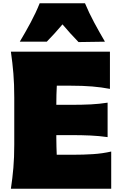

<svg xmlns="http://www.w3.org/2000/svg" viewBox="-20 -1150 748 1170"><path d="M46.4 0Q56.2 -65.4 61.5 -127.7Q66.9 -189.9 66.9 -269.5V-555.2Q66.9 -638.2 61.5 -702.6Q56.2 -767.1 46.4 -835H649.9V-608.4Q599.6 -618.2 542.2 -623Q484.9 -627.9 407.2 -627.9H326.2Q323.2 -574.7 323.2 -512.7V-511.2H408.2Q481.4 -511.2 533.9 -513.9Q586.4 -516.6 635.7 -524.4V-314.5Q584 -321.8 531.5 -324.2Q479 -326.7 408.2 -326.7H323.2V-311.5Q323.2 -283.2 324 -257.3Q324.7 -231.4 325.7 -207H424.3Q488.8 -207 546.6 -210.7Q604.5 -214.4 657.7 -226.6V0ZM458.5 -893.6Q432.6 -919.9 408.4 -947Q384.3 -974.1 360.8 -1001.5Q337.9 -974.6 314.2 -948.2Q290.5 -921.9 265.1 -896H100.6Q135.3 -954.1 167 -1013.2Q198.7 -1072.3 221.7 -1129.9H498Q522 -1072.3 553.7 -1013.2Q585.4 -954.1 619.6 -896Z"/></svg>

Font: Pinar-FD Black
Style: Regular
Weight: 900
Designer: Amin Abedi
Version: Version 3.000